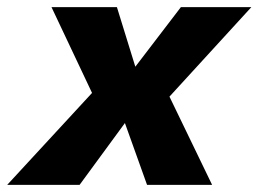

<svg xmlns="http://www.w3.org/2000/svg" viewBox="-74 -520 727 540"><path d="M-53.8 0 204.4 -279.8 258 -268.8 434.8 -500H633L383 -226.8L321.2 -233.8L149.8 0ZM339.6 0 254.6 -237.4 196.6 -233.8 70.8 -500H254.8L327 -266.4L389.2 -276L522.6 0Z"/></svg>

Font: Work Sans
Style: Italic
Weight: 400
Italic angle: -13°
Designer: Wei Huang
Foundry: Wei Huang
Version: Version 2.012